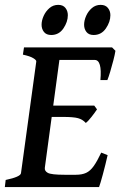

<svg xmlns="http://www.w3.org/2000/svg" viewBox="-22 -758 488 778"><path d="M445.8 -552.2Q443.4 -536.6 437.3 -513.2Q431.2 -489.7 424.6 -467.5Q418 -445.3 413.1 -433.6H384.8Q392.1 -515.1 361.8 -515.1H197.8L216.8 -565.9H432.1ZM371.1 -314.9Q362.8 -302.2 349.1 -284.7Q335.4 -267.1 325.7 -259.8Q313 -273.9 294.4 -279.1Q275.9 -284.2 233.9 -284.2H161.1L176.3 -330.1H359.9ZM414.1 -129.4Q405.3 -90.3 394.8 -51.5Q384.3 -12.7 379.4 0H-2.4L1 -28.8Q61 -41.5 63 -56.2L125 -508.8Q126 -514.2 113 -522.2Q100.1 -530.3 70.8 -536.6L75.2 -565.9H286.6L282.7 -536.6Q253.9 -533.7 237.1 -529.3Q220.2 -524.9 219.2 -518.6L159.7 -78.6Q157.7 -65.4 171.6 -57.6Q185.5 -49.8 240.2 -49.8H285.2Q310.5 -49.8 327.1 -57.6Q343.8 -65.4 357.7 -85Q371.6 -104.5 388.2 -139.6ZM425.3 -696.3Q425.3 -669.4 407 -642.8Q388.7 -616.2 357.4 -616.2Q337.9 -616.2 328.4 -628.4Q318.8 -640.6 318.8 -657.7Q318.8 -674.8 326.9 -693.4Q335 -711.9 350.1 -725.1Q365.2 -738.3 385.7 -738.3Q405.3 -738.3 415.3 -725.8Q425.3 -713.4 425.3 -696.3ZM252.9 -696.3Q252.9 -669.4 234.9 -642.8Q216.8 -616.2 185.5 -616.2Q166 -616.2 156.2 -628.4Q146.5 -640.6 146.5 -657.7Q146.5 -674.8 154.8 -693.4Q163.1 -711.9 178.2 -725.1Q193.4 -738.3 213.9 -738.3Q233.4 -738.3 243.2 -725.8Q252.9 -713.4 252.9 -696.3Z"/></svg>

Font: Dai Banna SIL Medium
Style: Italic
Weight: 500
Italic angle: -11°
Designer: Victor Gaultney
Foundry: SIL International
Version: Version 4.000